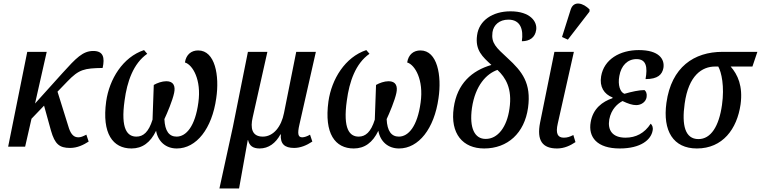

<svg xmlns="http://www.w3.org/2000/svg" viewBox="-20 -829 4300 1085"><path d="M26 0H122L158 -158L229 -232L268 -91C290 -14 316 7 376 7C418 7 453 -11 481 -29L468 -68C448 -58 437 -53 423 -53C400 -53 383 -66 370 -103L305 -311L360 -368C427 -438 456 -443 560 -445C573 -504 564 -541 507 -541C448 -541 410 -501 333 -416L178 -244L244 -536H134Z M580 -256C555 -74 618 10 723 10C784 10 830 -23 862 -90C873 -29 917 10 979 10C1090 10 1178 -102 1202 -274C1221 -401 1196 -544 1100 -544C1062 -544 1032 -522 1025 -476C1069 -463 1119 -378 1101 -250C1083 -115 1032 -57 978 -57C936 -57 912 -88 909 -156C925 -190 955 -261 964 -304C972 -341 962 -370 920 -370C896 -370 868 -360 849 -349C847 -297 844 -215 842 -153C820 -82 789 -57 751 -57C700 -57 661 -99 684 -261C698 -367 733 -470 812 -525L794 -546C674 -506 598 -382 580 -256Z M1220 236H1331L1380 -37H1382C1389 -5 1410 10 1447 10C1498 10 1538 -20 1565 -70H1567C1563 -16 1588 7 1642 7C1677 7 1712 -7 1745 -29L1732 -68C1717 -59 1700 -53 1688 -53C1664 -53 1660 -73 1672 -125L1765 -536H1654L1585 -191C1570 -113 1525 -57 1465 -57C1403 -57 1394 -106 1408 -166L1491 -536H1381L1296 -112Z M1836 -256C1811 -74 1874 10 1979 10C2040 10 2086 -23 2118 -90C2129 -29 2173 10 2235 10C2346 10 2434 -102 2458 -274C2477 -401 2452 -544 2356 -544C2318 -544 2288 -522 2281 -476C2325 -463 2375 -378 2357 -250C2339 -115 2288 -57 2234 -57C2192 -57 2168 -88 2165 -156C2181 -190 2211 -261 2220 -304C2228 -341 2218 -370 2176 -370C2152 -370 2124 -360 2105 -349C2103 -297 2100 -215 2098 -153C2076 -82 2045 -57 2007 -57C1956 -57 1917 -99 1940 -261C1954 -367 1989 -470 2068 -525L2050 -546C1930 -506 1854 -382 1836 -256Z M2716 10C2849 10 2944 -77 2964 -220C2983 -359 2931 -425 2849 -500C2783 -561 2755 -585 2763 -647C2769 -688 2802 -718 2853 -718C2921 -718 2939 -663 2929 -596C2973 -596 3004 -617 3010 -660C3017 -707 2976 -765 2865 -765C2763 -765 2687 -713 2676 -630C2664 -545 2707 -508 2757 -462C2647 -430 2563 -357 2544 -220C2523 -73 2596 10 2716 10ZM2724 -44C2663 -44 2631 -104 2647 -219C2666 -347 2729 -412 2791 -434C2837 -391 2876 -329 2859 -215C2845 -112 2793 -43 2724 -44Z M3189 -605 3311 -763 3312 -775C3277 -812 3222 -828 3205 -775L3156 -620ZM3128 10C3169 10 3204 -7 3232 -26L3220 -66C3200 -56 3186 -51 3166 -51C3131 -51 3119 -75 3132 -131L3223 -536H3113L3032 -136C3012 -34 3046 10 3128 10Z M3482 10C3601 10 3659 -39 3668 -91C3672 -110 3665 -123 3657 -130C3622 -76 3573 -51 3515 -51C3439 -51 3413 -95 3423 -154C3434 -213 3471 -244 3498 -258C3529 -243 3554 -235 3575 -235C3605 -235 3630 -254 3634 -280C3637 -300 3631 -313 3622 -320C3592 -320 3550 -311 3509 -299C3485 -307 3470 -348 3480 -400C3490 -458 3526 -495 3577 -495C3633 -495 3640 -449 3628 -382C3698 -382 3722 -408 3729 -445C3737 -495 3704 -546 3590 -546C3482 -546 3393 -493 3377 -398C3367 -339 3393 -297 3442 -278L3441 -274C3385 -255 3331 -216 3318 -139C3303 -54 3354 10 3482 10Z M3918 10C4064 10 4145 -100 4165 -239C4179 -343 4149 -407 4109 -453H4232L4260 -536H4063C3902 -536 3774 -450 3746 -248C3724 -89 3785 10 3918 10ZM3927 -43C3851 -43 3832 -122 3849 -243C3871 -404 3948 -453 4021 -453H4039C4057 -421 4075 -341 4060 -236C4043 -115 3997 -43 3927 -43Z"/></svg>

Font: Noto Serif Condensed Medium
Style: Italic
Weight: 500
Width: 3
Italic angle: -12°
Designer: Monotype Design Team
Foundry: Monotype Imaging Inc.
Version: Version 2.013